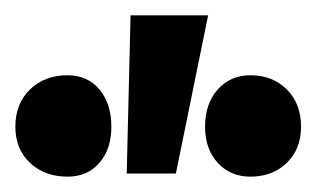

<svg xmlns="http://www.w3.org/2000/svg" viewBox="-34 -731 412 250"><path d="M131 -505 136 -711H237L195 -505ZM54 -501Q24 -501 5 -519Q-14 -537 -14 -566Q-14 -596 5 -614.5Q24 -633 54 -633Q80 -633 95.5 -614.5Q111 -596 111 -566Q111 -537 95.5 -519Q80 -501 54 -501ZM292 -501Q266 -501 249.5 -519Q233 -537 233 -566Q233 -596 249.5 -614.5Q266 -633 292 -633Q321 -633 339.5 -614.5Q358 -596 358 -566Q358 -537 339.5 -519Q321 -501 292 -501Z"/></svg>

Font: Ysabeau
Style: Bold
Weight: 700
Designer: Christian Thalmann (Catharsis Fonts)
Version: Version 2.000;gftools[0.9.27.dev2+g8671c4b]